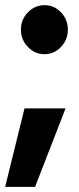

<svg xmlns="http://www.w3.org/2000/svg" viewBox="-37 -547 307 744"><path d="M135 -337Q98 -337 71 -365.1Q44 -393.3 44 -432Q44 -471 71 -499Q98 -527 135.5 -527Q173 -527 199.5 -499Q226 -471 226 -432Q226 -393.3 199.4 -365.1Q172.8 -337 135 -337ZM-17 177 58 -127H217L99 177Z"/></svg>

Font: Red Hat Text VF
Style: Regular
Weight: 400
Designer: Pentagram, MCKL
Foundry: Pentagram, MCKL
Version: Version 1.023